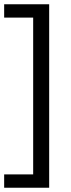

<svg xmlns="http://www.w3.org/2000/svg" viewBox="-38 -760 333 900"><path d="M-18.5 120V57.5H117.5V-677.5H-18.5V-740H192.5V120Z"/></svg>

Font: Encode Sans SC Condensed
Style: Regular
Weight: 400
Width: 3
Designer: Multiple Designers
Foundry: Impallari Type
Version: Version 3.002